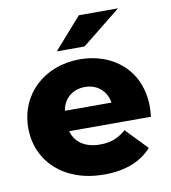

<svg xmlns="http://www.w3.org/2000/svg" viewBox="-85 -831 811 913"><g transform="rotate(-10 320.5 -374.5)"><path d="M213 -322C223 -381 266 -417 326 -417C385 -417 428 -380 438 -322ZM345 9C447 9 523 -21 575 -79L476 -182C439 -150 404 -135 350 -135C280 -135 231 -167 216 -223H611C612 -238 614 -256 614 -270C614 -448 484 -551 324 -551C154 -551 27 -435 27 -271C27 -110 152 9 345 9ZM546 -758H357L224 -607H358Z"/></g></svg>

Font: Montserrat-Alt1 ExtBd
Style: Regular
Weight: 800
Designer: Differentunic
Foundry: Differentunic
Version: Version 7.222